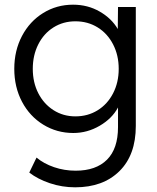

<svg xmlns="http://www.w3.org/2000/svg" viewBox="-20 -559 672 820"><path d="M105 178 136 114Q167 140 211 155Q255 170 303 170Q390 170 437 123Q484 76 484 -16V-100Q459 -53 406 -22Q353 9 293 9Q223 9 165 -26.5Q107 -62 74 -124.5Q41 -187 41 -265Q41 -343 74 -405.5Q107 -468 164.5 -503.5Q222 -539 292 -539Q355 -539 406 -509.5Q457 -480 483 -435L484 -529H560V-21Q560 103 490 172Q420 241 301 241Q245 241 193 223.5Q141 206 105 178ZM487 -265Q487 -323 463 -369.5Q439 -416 397 -442Q355 -468 302 -468Q250 -468 208.5 -442Q167 -416 143.5 -369.5Q120 -323 120 -265Q120 -207 143.5 -161Q167 -115 208.5 -88.5Q250 -62 302 -62Q355 -62 397 -88Q439 -114 463 -160.5Q487 -207 487 -265Z"/></svg>

Font: Lexend HM
Style: Regular
Weight: 400
Designer: Bonnie Shaver-Troup, Thomas Jockin, Octavio Pardo
Foundry: Lexend
Version: Version 1.091